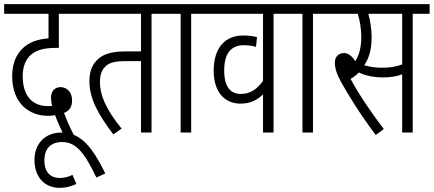

<svg xmlns="http://www.w3.org/2000/svg" viewBox="-20 -642 2101 930"><path d="M350 249 331 205C311 215 292 220 269 220C231 220 195 199 195 135C195 78 226 46 281 46C350 46 390 100 447 218L490 198C448 114 405 39 337 11C319 -24 302 -62 290 -95C313 -104 330 -122 329 -156C330 -190 308 -220 273 -220C247 -220 227 -202 227 -169C227 -156 229 -142 232 -129C225 -128 218 -128 212 -128C135 -128 90 -180 90 -273C90 -320 104 -353 129 -376C156 -399 191 -410 250 -410H265V-575H387V-622H0V-575H215V-456C164 -453 120 -437 90 -408C59 -378 39 -335 39 -273C39 -140 123 -81 212 -81C226 -81 237 -82 247 -84C255 -60 269 -30 283 0H278C197 0 147 55 147 133C147 214 194 268 270 268C298 268 326 260 350 249Z M714 -575H797V-622H375V-575H663V-393H591C510 -393 473 -376 447 -348C422 -322 413 -287 413 -247C413 -162 461 -80 529 9L569 -19C492 -114 464 -182 464 -244C464 -275 471 -299 486 -315C505 -337 529 -346 593 -346H663V0H714Z M906 -575H988V-622H785V-575H855V0H906Z M1387 -575V-622H976V-575H1254V-250C1225 -210 1192 -187 1147 -187C1100 -187 1066 -216 1066 -301C1066 -385 1101 -423 1161 -423C1184 -423 1203 -420 1220 -415L1225 -462C1207 -467 1185 -470 1157 -470C1072 -470 1015 -412 1015 -300C1015 -198 1066 -140 1146 -140C1195 -140 1229 -160 1254 -185V0H1305V-575Z M1496 -575H1578V-622H1375V-575H1445V0H1496Z M1979 -575H2061V-622H1566V-575H1713C1723 -544 1730 -501 1730 -464C1730 -411 1719 -374 1701 -346C1684 -371 1667 -385 1646 -385C1618 -385 1602 -365 1602 -339C1602 -314 1609 -287 1631 -247C1665 -185 1722 -92 1800 12L1839 -17C1781 -93 1719 -183 1678 -260C1690 -266 1705 -277 1718 -291C1750 -275 1794 -267 1834 -267C1871 -267 1899 -271 1928 -282V0H1979ZM1829 -314C1796 -314 1768 -319 1744 -326C1767 -358 1780 -401 1780 -462C1780 -500 1773 -546 1764 -575H1928V-330C1896 -318 1867 -314 1829 -314Z"/></svg>

Font: Noto Sans Devanagari UI ExtraCondensed Light
Style: Regular
Weight: 300
Width: 2
Designer: Jelle Bosma - Monotype Design Team
Foundry: Monotype Imaging Inc.
Version: Version 2.004